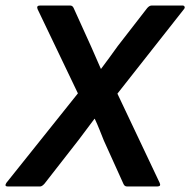

<svg xmlns="http://www.w3.org/2000/svg" viewBox="-46 -675 689 695"><path d="M-18 0Q-31 0 -23 -13L236 -337L90 -642Q85 -655 99 -655H208Q217 -655 221 -645L284 -506Q293 -486 301.5 -466Q310 -446 319 -426H320Q335 -446 350 -466.5Q365 -487 380 -508L487 -646Q495 -655 503 -655H615Q620 -655 622 -651Q624 -647 620 -642L379 -336L532 -13Q538 0 523 0H414Q405 0 401 -9L330 -166Q322 -186 314 -206Q306 -226 297 -245H296Q282 -226 267.5 -207Q253 -188 239 -169L115 -10Q106 0 99 0Z"/></svg>

Font: Sofia Sans
Style: Bold Italic
Weight: 700
Italic angle: -9°
Designer: Botio Nikoltchev, Ani Petrova
Foundry: lettersoup
Version: Version 4.101; ttfautohint (v1.8.4.7-5d5b)